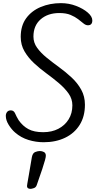

<svg xmlns="http://www.w3.org/2000/svg" viewBox="-20 -892 636 1223"><path d="M258 14Q209 14 161.5 -0.5Q114 -15 76 -48Q54 -67 35.5 -96.5Q17 -126 17 -154Q17 -168 25 -178.5Q33 -189 49 -189Q68 -189 76.5 -169Q85 -149 99 -126Q125 -89 161 -69.5Q197 -50 255 -50Q310 -50 351.5 -71.5Q393 -93 417 -131.5Q441 -170 441 -221Q441 -262 417 -296Q393 -330 356 -361.5Q319 -393 276.5 -424Q234 -455 197 -489.5Q160 -524 136 -565Q112 -606 112 -657Q112 -728 146.5 -775.5Q181 -823 239.5 -847.5Q298 -872 368 -872Q419 -872 464.5 -854.5Q510 -837 539 -812Q568 -787 568 -762Q568 -731 540 -731Q526 -731 511.5 -743Q497 -755 477.5 -770Q458 -785 429.5 -797Q401 -809 358 -809Q285 -809 239 -769Q193 -729 193 -659Q193 -620 216.5 -587.5Q240 -555 277.5 -524.5Q315 -494 357 -463.5Q399 -433 436.5 -398Q474 -363 497.5 -320.5Q521 -278 521 -225Q521 -150 487.5 -96.5Q454 -43 394.5 -14.5Q335 14 258 14ZM175 311Q152 311 152 293Q152 291 154 278Q156 265 163 226.5Q170 188 183 109Q188 83 204 76.5Q220 70 234 70Q248 70 260 76.5Q272 83 272 100Q272 108 267 127Q262 146 249.5 184Q237 222 214 287Q209 302 195 306.5Q181 311 175 311Z"/></svg>

Font: Kite One
Style: Regular
Weight: 400
Designer: Eduardo Rodriguez Tunni
Foundry: Eduardo Rodriguez Tunni
Version: Version 1.002; ttfautohint (v1.8.4.7-5d5b);gftools[0.9.23]